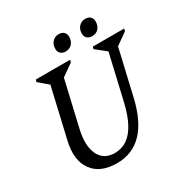

<svg xmlns="http://www.w3.org/2000/svg" viewBox="-196 -1023 1155 1198"><g transform="rotate(-30 381.5 -424.0)"><path d="M107 -262 197 -651 221 -590 122 -674 126 -690H373L369 -673L253 -591L293 -651L209 -289Q183 -177 214.5 -111.5Q246 -46 326 -46Q376 -46 415 -73Q454 -100 483 -154Q512 -208 531 -289L615 -651L639 -590L533 -674L537 -690H763L759 -673L643 -591L683 -651L599 -289Q529 16 306 16Q185 16 131 -59Q77 -134 107 -262ZM376 -748Q354 -748 340.5 -760.5Q327 -773 327 -794Q327 -825 345 -844.5Q363 -864 391 -864Q414 -864 427 -851.5Q440 -839 440 -818Q440 -787 422.5 -767.5Q405 -748 376 -748ZM567 -748Q545 -748 531.5 -760.5Q518 -773 518 -794Q518 -825 536 -844.5Q554 -864 582 -864Q605 -864 618 -851.5Q631 -839 631 -818Q631 -787 613.5 -767.5Q596 -748 567 -748Z"/></g></svg>

Font: Platypi Light
Style: Italic
Weight: 300
Italic angle: -13°
Designer: David Sargent
Foundry: Bolt Cutter Type
Version: Version 1.200